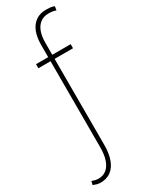

<svg xmlns="http://www.w3.org/2000/svg" viewBox="-277 -800 813 1055"><g transform="rotate(-30 129.5 -273.0)"><path d="M255.9 -528.3V-502.4H139.2V43.5Q139.2 98.1 125 136.2Q110.8 174.3 84 193.8Q57.1 213.4 19.5 213.4Q7.3 213.4 -3.7 210.4Q-14.6 207.5 -26.9 202.6L-21.5 179.7Q-14.6 182.6 -2.9 185.5Q8.8 188.5 19.5 188.5Q49.3 188.5 70.3 171.6Q91.3 154.8 102.3 122.3Q113.3 89.8 113.3 43.5V-502.4H36.1V-528.3H113.3V-605Q113.3 -655.3 127.4 -689.7Q141.6 -724.1 168.2 -742.2Q194.8 -760.3 231.9 -760.3Q244.6 -760.3 258.5 -759Q272.5 -757.8 285.2 -752.4L281.2 -728Q270 -731.9 259.8 -733.6Q249.5 -735.4 233.4 -735.4Q204.1 -735.4 182.9 -720Q161.6 -704.6 150.4 -675.3Q139.2 -646 139.2 -605V-528.3Z"/></g></svg>

Font: Roboto Condensed Thin
Style: Regular
Weight: 250
Width: 3
Designer: Christian Robertson
Foundry: Google
Version: Version 3.009; 2024